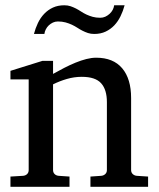

<svg xmlns="http://www.w3.org/2000/svg" viewBox="-20 -715 607 735"><path d="M326.2 0V-39.1L368.2 -42Q377 -43 383.1 -48.8Q389.2 -54.7 389.2 -64V-324.2Q389.2 -371.6 367.2 -396.2Q345.2 -420.9 293 -420.9Q264.2 -420.9 236.3 -412.8Q208.5 -404.8 183.1 -392.1V-64Q183.1 -54.7 189 -48.8Q194.8 -43 204.1 -42L246.1 -39.1V0H20V-39.1L68.8 -42Q78.1 -43 84 -48.8Q89.8 -54.7 89.8 -64V-411.1H20V-443.8L142.1 -481.9H183.1V-432.1Q204.1 -443.8 225.8 -455.1Q247.6 -466.3 269 -475.1Q290.5 -483.9 310.5 -489Q330.6 -494.1 348.1 -494.1Q413.6 -494.1 447.8 -453.6Q481.9 -413.1 481.9 -339.8V-64Q481.9 -54.7 488 -48.8Q494.1 -43 502.9 -42L546.9 -39.1V0ZM457 -694.8Q451.2 -672.9 441.4 -652.8Q431.6 -632.8 417.5 -617.9Q403.3 -603 384.3 -594Q365.2 -585 340.8 -585Q327.6 -585 316.7 -588.6Q305.7 -592.3 295.7 -597.4Q285.6 -602.5 275.9 -608.9Q266.1 -615.2 255.1 -620.4Q244.1 -625.5 231 -629.2Q217.8 -632.8 201.7 -632.8Q191.4 -632.8 182.6 -628.7Q173.8 -624.5 166.7 -617.9Q159.7 -611.3 155.3 -602.5Q150.9 -593.8 149.9 -585H109.9Q115.7 -606.9 125.2 -627Q134.8 -647 149.2 -662.1Q163.6 -677.2 182.6 -686Q201.7 -694.8 226.1 -694.8Q239.3 -694.8 250 -691.2Q260.7 -687.5 270.8 -682.4Q280.8 -677.2 290.3 -670.9Q299.8 -664.6 310.8 -659.4Q321.8 -654.3 334.7 -650.6Q347.7 -647 363.8 -647Q374 -647 383.1 -651.1Q392.1 -655.3 399.4 -661.9Q406.7 -668.5 411.4 -677.2Q416 -686 417 -694.8Z"/></svg>

Font: Charis SIL Afr
Style: Regular
Weight: 400
Foundry: SIL International
Version: Version 5.000